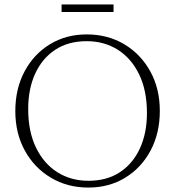

<svg xmlns="http://www.w3.org/2000/svg" viewBox="-20 -835 789 865"><path d="M371 -680Q465.5 -680 540 -635.5Q614.5 -591 657.2 -513.2Q700 -435.5 700 -335.5Q700 -235 658.5 -157Q617 -79 544.2 -34.5Q471.5 10 378 10Q283.5 10 209 -34.5Q134.5 -79 91.8 -156.8Q49 -234.5 49 -334.5Q49 -435 90.5 -513Q132 -591 204.8 -635.5Q277.5 -680 371 -680ZM378.5 -20.5Q461.5 -20.5 520.2 -59.2Q579 -98 610.5 -166.8Q642 -235.5 642 -326Q642 -427 607 -499.5Q572 -572 510.8 -610.8Q449.5 -649.5 370.5 -649.5Q287.5 -649.5 228.8 -610.8Q170 -572 138.5 -503.2Q107 -434.5 107 -344Q107 -243 142 -170.5Q177 -98 238.2 -59.2Q299.5 -20.5 378.5 -20.5ZM257.5 -781V-815H491.5V-781Z"/></svg>

Font: Newsreader Text Light
Style: Regular
Weight: 300
Designer: Hugues Gentile
Foundry: Production Type
Version: Version 1.001